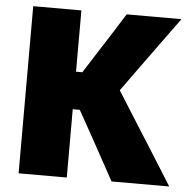

<svg xmlns="http://www.w3.org/2000/svg" viewBox="-51 -764 817 816"><g transform="rotate(5 357.0 -356.5)"><path d="M454.5 0Q430 -45 407.8 -85Q385.5 -125 364.5 -164L293.5 -291.5H249V-451.5H290.5L356 -554.5Q379.5 -591 402.8 -627.5Q426 -664 456.5 -713H690.5Q649.5 -657 609.8 -602.2Q570 -547.5 529.5 -491.5L427.5 -350L423 -441L536.5 -260.5Q563 -219.5 593 -171.5Q623 -123.5 651.5 -78.5Q680 -33.5 700.5 0ZM58 0Q58 -56.5 58 -109.8Q58 -163 58 -230.5V-474Q58 -544.5 58 -599.8Q58 -655 58 -713H263.5Q263.5 -655 263.5 -599.8Q263.5 -544.5 263.5 -474V-230.5Q263.5 -163 263.5 -109.8Q263.5 -56.5 263.5 0Z"/></g></svg>

Font: Commissioner Thin ExtraBold
Style: Regular
Weight: 800
Version: Version 1.000